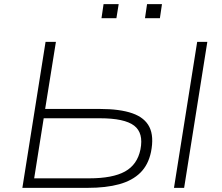

<svg xmlns="http://www.w3.org/2000/svg" viewBox="-20 -907 1074 927"><path d="M88 0 200 -705H250L198 -381H462Q559 -381 619 -360Q679 -339 701.5 -293.5Q724 -248 709 -173Q696 -111 657.5 -73Q619 -35 555.5 -17.5Q492 0 403 0ZM145 -46H410Q524 -46 583.5 -79Q643 -112 658 -185Q674 -265 627.5 -300.5Q581 -336 462 -336H191ZM820 0 932 -705H981L869 0ZM680 -819 690 -887H762L752 -819ZM470 -819 480 -887H553L542 -819Z"/></svg>

Font: Nunito Sans 10pt Expanded ExtraLight
Style: Italic
Weight: 250
Width: 7
Italic angle: -9°
Designer: Vernon Adams
Foundry: Vernon Adams
Version: Version 3.101;gftools[0.9.27]